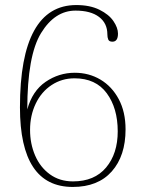

<svg xmlns="http://www.w3.org/2000/svg" viewBox="-20 -730 574 760"><path d="M59 -305Q59 -507 115 -608.5Q171 -710 282 -710Q336 -710 373.5 -691.5Q411 -673 429 -646.5Q447 -620 447 -597Q447 -565 425 -565Q412 -565 408.5 -573.5Q405 -582 405 -594Q405 -638 372 -663Q339 -688 279 -688Q197 -688 142.5 -599Q88 -510 88 -297Q108 -370 160.5 -406Q213 -442 276 -442Q332 -442 377.5 -415Q423 -388 450 -337.5Q477 -287 477 -218Q477 -113 422.5 -51.5Q368 10 268 10Q59 10 59 -305ZM446 -210Q446 -302 402.5 -361Q359 -420 275 -420Q225 -420 184.5 -393.5Q144 -367 121.5 -320Q99 -273 99 -216Q99 -161 119 -114.5Q139 -68 177.5 -40Q216 -12 269 -12Q354 -12 400 -67Q446 -122 446 -210Z"/></svg>

Font: Taviraj Thin
Style: Regular
Weight: 250
Designer: Katatrad Team
Foundry: CadsonDemak
Version: Version 1.001